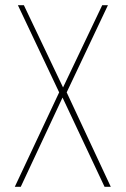

<svg xmlns="http://www.w3.org/2000/svg" viewBox="-20 -720 484 740"><path d="M383 0 221 -344 60 0H37L208 -364L49 -700H72L223 -383L374 -700H396L237 -364L407 0Z"/></svg>

Font: Bebas Neue Light
Style: Regular
Weight: 300
Designer: Ryoichi Tsunekawa
Foundry: Ryoichi Tsunekawa
Version: Version 001.003; ttfautohint (v1.5.65-e2d9)